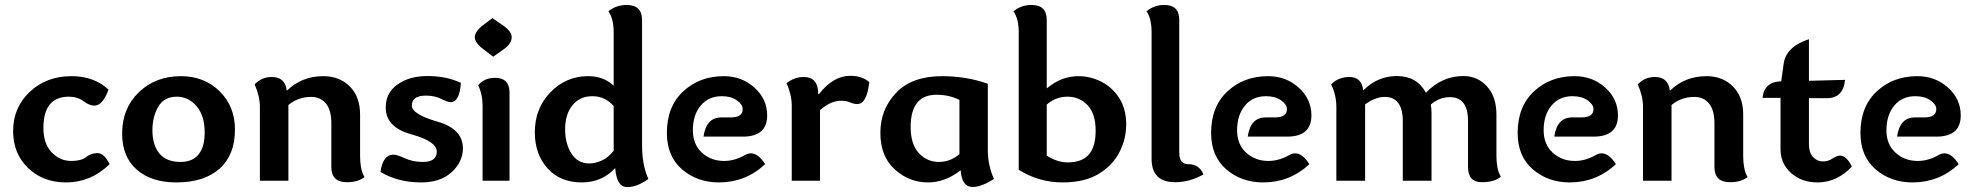

<svg xmlns="http://www.w3.org/2000/svg" viewBox="-20 -740 8086 786"><path d="M250.5 6.8Q156.2 6.8 95 -52.2Q33.7 -111.3 33.7 -203.1Q33.7 -300.3 102.1 -364.3Q170.4 -428.2 272.5 -428.2Q365.7 -428.2 424.3 -373Q400.4 -307.6 366.2 -307.6Q346.2 -307.6 321.5 -325.9Q296.9 -344.2 262.2 -344.2Q157.7 -344.2 157.7 -215.8Q157.7 -152.3 191.2 -116.7Q224.6 -81.1 272.5 -81.1Q312.5 -81.1 332.8 -97.2Q353 -113.3 379.4 -113.3Q406.2 -113.3 428.7 -67.9Q352.5 6.8 250.5 6.8Z M701.7 6.8Q600.1 6.8 540 -45.4Q480 -97.7 480 -193.4Q480 -296.4 548.3 -362.3Q616.7 -428.2 720.7 -428.2Q815.9 -428.2 878.9 -366.5Q941.9 -304.7 941.9 -209.5Q941.9 -106 878.9 -49.6Q815.9 6.8 701.7 6.8ZM718.8 -77.1Q768.6 -77.1 793.2 -108.2Q817.9 -139.2 817.9 -196.3Q817.9 -267.1 784.4 -305.7Q751 -344.2 703.6 -344.2Q651.9 -344.2 627.9 -303.2Q604 -262.2 604 -207Q604 -145.5 632.8 -111.3Q661.6 -77.1 718.8 -77.1Z M1153.8 -369.6H1155.3Q1215.8 -428.2 1303.7 -428.2Q1370.1 -428.2 1412.1 -386Q1454.1 -343.8 1454.1 -271V-100.1Q1454.1 -75.2 1458.3 -53.2Q1462.4 -31.2 1472.2 -15.1Q1445.3 5.9 1400.4 5.9Q1336.4 5.9 1336.4 -55.7V-235.8Q1336.4 -289.6 1314 -316.4Q1291.5 -343.3 1254.4 -343.3Q1200.7 -343.3 1160.6 -310.1V0H1043.9V-302.2Q1043.9 -346.2 1022.5 -394.5Q1050.8 -424.8 1092.8 -424.8Q1147 -424.8 1153.8 -369.6Z M1704.1 6.8Q1609.4 6.8 1537.6 -36.1Q1547.4 -106.9 1590.3 -106.9Q1605.5 -106.9 1637.7 -92Q1669.9 -77.1 1710.9 -77.1Q1768.1 -77.1 1768.1 -119.1Q1768.1 -161.6 1663.6 -190.2Q1559.1 -218.8 1559.1 -299.8Q1559.1 -360.4 1607.7 -394.5Q1656.2 -428.7 1730 -428.7Q1807.1 -428.7 1866.7 -400.9Q1861.8 -321.8 1824.2 -321.8Q1813 -321.8 1785.9 -335.2Q1758.8 -348.6 1724.1 -348.6Q1666 -348.6 1666 -308.1Q1666 -272 1770.5 -242.2Q1875 -212.4 1875 -132.8Q1875 -77.6 1829.1 -35.4Q1783.2 6.8 1704.1 6.8Z M1999 -507.8 1958 -539.1Q1923.8 -564.9 1923.8 -587.9Q1923.8 -611.3 1958.5 -637.7L1995.6 -666L2039.6 -635.7Q2074.7 -611.3 2074.7 -587.9Q2074.7 -560.5 2040.5 -537.1ZM1955.6 0V-305.7Q1955.6 -355 1937.5 -390.6Q1961.9 -421.4 2007.3 -421.4Q2065.9 -421.4 2065.9 -359.9V0Z M2393.1 -70.8Q2416.5 -70.8 2443.4 -82.8Q2470.2 -94.7 2492.2 -123V-306.2Q2456.5 -346.2 2405.3 -346.2Q2353.5 -346.2 2323.5 -309.1Q2293.5 -272 2293.5 -210.9Q2293.5 -151.9 2319.3 -111.3Q2345.2 -70.8 2393.1 -70.8ZM2608.4 -146.5Q2608.4 -64 2634.3 -7.3Q2588.4 25.9 2547.4 25.9Q2504.4 25.9 2498.5 -51.8Q2443.8 6.8 2361.3 6.8Q2273.4 6.8 2221.4 -51Q2169.4 -108.9 2169.4 -198.2Q2169.4 -296.4 2233.4 -362.3Q2297.4 -428.2 2387.2 -428.2Q2451.7 -428.2 2492.2 -389.2V-608.9Q2492.2 -633.8 2487.1 -655.8Q2481.9 -677.7 2470.7 -693.8Q2502.4 -719.7 2545.4 -719.7Q2608.4 -719.7 2608.4 -658.2Z M2933.1 -259.3H2971.2Q3020.5 -259.3 3020.5 -293.5Q3020.5 -312 2996.6 -329.1Q2972.7 -346.2 2934.6 -346.2Q2880.4 -346.2 2848.4 -307.6Q2816.4 -269 2816.4 -206.5Q2816.4 -148.9 2853.5 -115Q2890.6 -81.1 2944.3 -81.1Q2987.8 -81.1 3030.3 -105.5Q3042 -112.3 3054.2 -112.3Q3084 -112.3 3112.3 -67.9Q3032.2 6.8 2923.3 6.8Q2834.5 6.8 2772.2 -46.6Q2710 -100.1 2710 -195.8Q2710 -303.7 2776.9 -366Q2843.8 -428.2 2942.9 -428.2Q3016.6 -428.2 3068.6 -381.3Q3120.6 -334.5 3120.6 -267.6Q3120.6 -180.7 3021 -180.7H2859.9Q2871.1 -259.3 2933.1 -259.3Z M3333 -355Q3390.6 -429.7 3461.4 -429.7Q3509.3 -429.7 3538.6 -403.8Q3528.8 -314 3489.3 -314Q3476.1 -314 3460.2 -320.8Q3444.3 -327.6 3422.9 -327.6Q3380.9 -327.6 3336.9 -289.1V0H3221.2V-307.1Q3221.2 -351.1 3200.2 -399.4Q3231 -424.8 3270.5 -424.8Q3329.6 -424.8 3329.6 -355Z M3961.4 25.4Q3917.5 25.4 3912.6 -43Q3849.1 6.8 3778.8 6.8Q3701.7 6.8 3642.8 -46.6Q3584 -100.1 3584 -195.8Q3584 -293 3648.9 -360.6Q3713.9 -428.2 3835.9 -428.2Q3937 -428.2 4023.9 -397V-122.6Q4023.9 -64.9 4048.8 -7.3Q3998 25.4 3961.4 25.4ZM3823.7 -77.1Q3870.1 -77.1 3907.7 -108.9V-331.1Q3864.7 -352.1 3814 -352.1Q3708 -352.1 3708 -220.2Q3708 -149.4 3741.5 -113.3Q3774.9 -77.1 3823.7 -77.1Z M4350.6 -75.2Q4409.2 -75.2 4437.3 -107.2Q4465.3 -139.2 4465.3 -205.1Q4465.3 -274.9 4432.1 -309.6Q4398.9 -344.2 4350.1 -344.2Q4302.2 -344.2 4265.1 -312V-103Q4308.1 -75.2 4350.6 -75.2ZM4265.1 -377.9Q4324.2 -428.2 4395 -428.2Q4443.4 -428.2 4488 -405.8Q4532.7 -383.3 4561.5 -339.1Q4590.3 -294.9 4590.3 -230Q4590.3 -170.9 4562.5 -116.7Q4534.7 -62.5 4477.1 -27.8Q4419.4 6.8 4330.1 6.8Q4233.4 6.8 4150.4 -44.9V-608.9Q4150.4 -633.8 4145.3 -655.8Q4140.1 -677.7 4128.9 -693.8Q4160.2 -719.7 4203.1 -719.7Q4265.1 -719.7 4265.1 -658.2Z M4807.6 -113.8Q4807.6 -67.9 4845.2 -67.9Q4889.2 -67.9 4906.7 -25.9Q4850.1 5.9 4791 5.9Q4694.3 5.9 4694.3 -89.8V-608.9Q4694.3 -633.8 4689.5 -655.8Q4684.6 -677.7 4673.8 -693.8Q4704.6 -719.7 4746.6 -719.7Q4807.6 -719.7 4807.6 -658.2Z M5161.1 -259.3H5199.2Q5248.5 -259.3 5248.5 -293.5Q5248.5 -312 5224.6 -329.1Q5200.7 -346.2 5162.6 -346.2Q5108.4 -346.2 5076.4 -307.6Q5044.4 -269 5044.4 -206.5Q5044.4 -148.9 5081.5 -115Q5118.7 -81.1 5172.4 -81.1Q5215.8 -81.1 5258.3 -105.5Q5270 -112.3 5282.2 -112.3Q5312 -112.3 5340.3 -67.9Q5260.3 6.8 5151.4 6.8Q5062.5 6.8 5000.2 -46.6Q4938 -100.1 4938 -195.8Q4938 -303.7 5004.9 -366Q5071.8 -428.2 5170.9 -428.2Q5244.6 -428.2 5296.6 -381.3Q5348.6 -334.5 5348.6 -267.6Q5348.6 -180.7 5249 -180.7H5087.9Q5099.1 -259.3 5161.1 -259.3Z M5560.5 -371.1H5562Q5620.1 -428.7 5698.7 -428.7Q5780.3 -428.7 5817.4 -360.4Q5882.8 -428.7 5970.7 -428.7Q6028.8 -428.7 6067.4 -386.2Q6106 -343.8 6106 -271V-101.6Q6106 -76.7 6110.1 -54.7Q6114.3 -32.7 6124 -16.6Q6097.7 5.9 6046.9 5.9Q5989.7 5.9 5989.7 -55.7V-244.1Q5989.7 -293.9 5970.9 -318.1Q5952.1 -342.3 5916 -342.3Q5872.1 -342.3 5837.4 -312Q5840.3 -295.4 5840.3 -275.9V0H5722.7V-244.1Q5722.7 -293.9 5703.9 -318.6Q5685.1 -343.3 5649.4 -343.3Q5609.9 -343.3 5568.4 -312.5V0H5450.7V-302.2Q5450.7 -351.1 5429.2 -394.5Q5459 -424.8 5503.9 -424.8Q5554.2 -424.8 5560.5 -371.1Z M6416 -259.3H6454.1Q6503.4 -259.3 6503.4 -293.5Q6503.4 -312 6479.5 -329.1Q6455.6 -346.2 6417.5 -346.2Q6363.3 -346.2 6331.3 -307.6Q6299.3 -269 6299.3 -206.5Q6299.3 -148.9 6336.4 -115Q6373.5 -81.1 6427.2 -81.1Q6470.7 -81.1 6513.2 -105.5Q6524.9 -112.3 6537.1 -112.3Q6566.9 -112.3 6595.2 -67.9Q6515.1 6.8 6406.2 6.8Q6317.4 6.8 6255.1 -46.6Q6192.9 -100.1 6192.9 -195.8Q6192.9 -303.7 6259.8 -366Q6326.7 -428.2 6425.8 -428.2Q6499.5 -428.2 6551.5 -381.3Q6603.5 -334.5 6603.5 -267.6Q6603.5 -180.7 6503.9 -180.7H6342.8Q6354 -259.3 6416 -259.3Z M6815.9 -369.6H6817.4Q6877.9 -428.2 6965.8 -428.2Q7032.2 -428.2 7074.2 -386Q7116.2 -343.8 7116.2 -271V-100.1Q7116.2 -75.2 7120.4 -53.2Q7124.5 -31.2 7134.3 -15.1Q7107.4 5.9 7062.5 5.9Q6998.5 5.9 6998.5 -55.7V-235.8Q6998.5 -289.6 6976.1 -316.4Q6953.6 -343.3 6916.5 -343.3Q6862.8 -343.3 6822.8 -310.1V0H6706.1V-302.2Q6706.1 -346.2 6684.6 -394.5Q6712.9 -424.8 6754.9 -424.8Q6809.1 -424.8 6815.9 -369.6Z M7420.4 6.8Q7355.5 6.8 7312.3 -31.7Q7269 -70.3 7269 -128.9V-339.4H7195.3Q7202.1 -405.3 7272 -407.2L7281.7 -478Q7291 -548.8 7385.3 -579.6V-409.2L7533.2 -413.1Q7525.9 -337.9 7458 -337.9L7385.3 -338.4V-150.9Q7385.3 -115.2 7402.1 -97.2Q7418.9 -79.1 7442.4 -79.1Q7463.9 -79.1 7481.9 -91.1Q7500 -103 7512.2 -103Q7539.1 -103 7561 -58.1Q7500.5 6.8 7420.4 6.8Z M7819.3 -259.3H7857.4Q7906.7 -259.3 7906.7 -293.5Q7906.7 -312 7882.8 -329.1Q7858.9 -346.2 7820.8 -346.2Q7766.6 -346.2 7734.6 -307.6Q7702.6 -269 7702.6 -206.5Q7702.6 -148.9 7739.7 -115Q7776.9 -81.1 7830.6 -81.1Q7874 -81.1 7916.5 -105.5Q7928.2 -112.3 7940.4 -112.3Q7970.2 -112.3 7998.5 -67.9Q7918.5 6.8 7809.6 6.8Q7720.7 6.8 7658.4 -46.6Q7596.2 -100.1 7596.2 -195.8Q7596.2 -303.7 7663.1 -366Q7730 -428.2 7829.1 -428.2Q7902.8 -428.2 7954.8 -381.3Q8006.8 -334.5 8006.8 -267.6Q8006.8 -180.7 7907.2 -180.7H7746.1Q7757.3 -259.3 7819.3 -259.3Z"/></svg>

Font: ALMAS
Style: Bold
Weight: 700
Designer: ALMAS Font/ by Husham Jawad Kadhim, derived from the Bainsely font by/ Paul James MIller
Foundry: High-Logic / Made with FontCreator
Version: Version 1.411;September 19, 2021;FontCreator 14.0.0.2814 32-